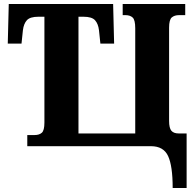

<svg xmlns="http://www.w3.org/2000/svg" viewBox="-20 -734 986 964"><path d="M847 210H917V-64H877Q852 -64 840.5 -77.5Q829 -91 829 -127V-595Q829 -635 842.5 -646.5Q856 -658 879 -658H910V-714H596V-658H610Q633 -658 646 -646Q659 -634 659 -592V-64H374V-650H399Q441 -650 457 -632.5Q473 -615 477 -582L484 -515H553L548 -714H24L19 -515H88L95 -582Q99 -615 115 -632.5Q131 -650 173 -650H203V-119Q203 -79 190 -67.5Q177 -56 154 -56H117V0H738Q801 0 824 49.5Q847 99 847 210Z"/></svg>

Font: Noto Serif SemiCondensed Extra
Style: Regular
Weight: 800
Width: 4
Designer: Monotype Design Team
Foundry: Monotype Imaging Inc.
Version: Version 1.002